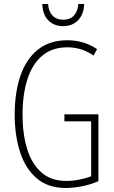

<svg xmlns="http://www.w3.org/2000/svg" viewBox="-20 -924 565 954"><path d="M300 -356H469V-24Q431 -7 388 1.5Q345 10 307 10Q219 10 163 -37.5Q107 -85 80 -167.5Q53 -250 53 -355Q53 -464 81.5 -547.5Q110 -631 168.5 -677.5Q227 -724 315 -724Q353 -724 389.5 -714Q426 -704 462 -680L445 -648Q411 -671 379 -680Q347 -689 316 -689Q239 -689 189.5 -647Q140 -605 116 -529.5Q92 -454 92 -355Q92 -259 114.5 -185Q137 -111 185 -68Q233 -25 309 -25Q342 -25 374.5 -31.5Q407 -38 433 -48V-321H300ZM398 -904Q397 -854 368.5 -824Q340 -794 293 -794Q250 -794 221 -822Q192 -850 190 -904H219Q221 -868 240.5 -847Q260 -826 294 -826Q329 -826 348 -847.5Q367 -869 369 -904Z"/></svg>

Font: Noto Sans Arabic ExtCond ExtLt
Style: Regular
Weight: 200
Width: 2
Designer: Monotype Design Team, Nadine Chahine, Nizar Qandah and Khaled Hosny
Foundry: Monotype Imaging Inc.
Version: Version 2.012; ttfautohint (v1.8.4.7-5d5b)